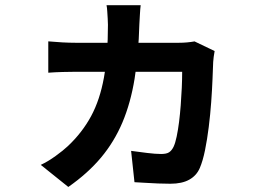

<svg xmlns="http://www.w3.org/2000/svg" viewBox="-20 -650 1040 746"><path d="M526.6 -629.8Q524.8 -616.3 523.6 -593.5Q522.5 -570.6 521.5 -556.4Q518.2 -438.7 503 -344.4Q487.7 -250.2 455.8 -174.6Q423.9 -99.1 372.5 -37.7Q321 23.7 245.4 76.4L138.4 -9.4Q166.4 -22.4 196.3 -44.1Q226.2 -65.7 243.9 -82.5Q299.4 -134.8 333.8 -198.4Q368.2 -262 383.8 -348.4Q399.4 -434.8 399.4 -553.4Q399.4 -562.6 398.5 -577.3Q397.6 -592.1 396.7 -606.4Q395.9 -620.8 393.9 -629.8ZM813.9 -451.7Q812.1 -441.7 810.3 -429.1Q808.5 -416.5 808.3 -409Q807.3 -383.6 805.7 -342.6Q804.1 -301.7 800.6 -253.4Q797.1 -205.1 791.1 -156.7Q785.1 -108.3 776.6 -66.5Q768.1 -24.7 756.3 2.8Q743.7 32.2 715.5 48Q687.3 63.9 641.8 63.9Q619 63.9 594.4 62.9Q569.8 61.9 546 60.4Q522.3 58.9 502.5 57.9L489.4 -63.8Q519.5 -59.6 551.8 -55.7Q584.1 -51.7 606.1 -51.7Q627.1 -51.7 637.1 -58.4Q647.1 -65.1 654.1 -79.1Q661.2 -94 666.4 -119.3Q671.7 -144.5 675.7 -175.9Q679.6 -207.3 682.2 -241.2Q684.8 -275 686.3 -308.6Q687.8 -342.2 687.8 -371.1H273.7Q252.9 -371.1 223.4 -370.3Q194 -369.5 167.6 -367.5V-489.3Q194 -486.8 222.2 -485.3Q250.5 -483.8 273.5 -483.8H675.4Q690.9 -483.8 706.4 -485.2Q721.9 -486.6 735.9 -489.1Z"/></svg>

Font: Noto Sans TC Thin
Style: Regular
Weight: 100
Designer: Ryoko NISHIZUKA 西塚涼子 (kana, bopomofo & ideographs); Paul D. Hunt (Latin, Greek & Cyrillic); Sandoll Communications 산돌커뮤니
Foundry: Adobe
Version: Version 2.004-H2;hotconv 1.0.118;makeotfexe 2.5.65603